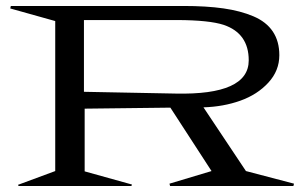

<svg xmlns="http://www.w3.org/2000/svg" viewBox="-20 -620 1025 640"><path d="M262.2 -257.8V-48.8L419.9 -4.9L418 0H42L40 -3.9L164.1 -49.8V-549.8L14.2 -591.8L16.1 -600.1H591.8Q668.5 -600.1 724.9 -592Q781.2 -584 824.5 -565.7Q867.7 -547.4 889.4 -514.9Q911.1 -482.4 911.1 -436Q911.1 -384.3 874.5 -344.5Q837.9 -304.7 781.2 -284.4Q724.6 -264.2 658.2 -262.2L799.8 -49.8L960 -7.8L958 0H546.9L544.9 -7.8L685.1 -49.8L547.9 -261.2ZM259.8 -314 564.9 -308.1Q809.1 -302.7 809.1 -418.9Q809.1 -508.8 725.6 -537.1Q677.7 -552.7 571.8 -553.2Q565.9 -553.2 544.9 -553.2H259.8Z"/></svg>

Font: Halibut Exp
Style: Regular
Weight: 400
Width: 7
Designer: Matteo Maggi
Foundry: Collletttivo
Version: Version 3.080 | FøM Fix